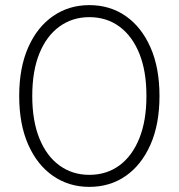

<svg xmlns="http://www.w3.org/2000/svg" viewBox="-20 -725 698 750"><path d="M329 5Q249 5 187 -38Q125 -81 90 -160.5Q55 -240 55 -350Q55 -460 90 -539.5Q125 -619 187 -662Q249 -705 329 -705Q410 -705 471.5 -662Q533 -619 568 -539.5Q603 -460 603 -350Q603 -240 568 -160.5Q533 -81 471.5 -38Q410 5 329 5ZM329 -42Q396 -42 446 -78.5Q496 -115 524 -184Q552 -253 552 -350Q552 -448 524 -516.5Q496 -585 446 -621.5Q396 -658 329 -658Q263 -658 212.5 -621.5Q162 -585 134 -516.5Q106 -448 106 -350Q106 -253 134 -184Q162 -115 212.5 -78.5Q263 -42 329 -42Z"/></svg>

Font: MOST Montserrat Light
Style: Regular
Weight: 300
Designer: Julieta Ulanovsky
Foundry: Julieta Ulanovsky
Version: Version 8.000;March 11, 2024;FontCreator 15.0.0.2926 64-bit